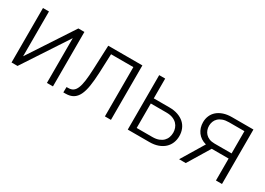

<svg xmlns="http://www.w3.org/2000/svg" viewBox="-12 -1071 2226 1613"><g transform="rotate(30 1101.5 -264.0)"><path d="M423.3 -528.3H481.9V0H423.3V-434.1L138.2 0H80.1V-528.3H138.2V-93.8Z M1044.4 -528.3V0H985.8V-478H769.5L762.2 -294.9Q758.8 -218.8 750 -163.1Q741.2 -107.4 723.4 -71.3Q705.6 -35.2 676.5 -17.6Q647.5 0 603.5 0H582.5L583.5 -52.2L601.6 -52.7Q627.9 -52.7 646 -64.9Q664.1 -77.1 676 -105.2Q688 -133.3 694.3 -179.7Q700.7 -226.1 703.6 -294.9L713.4 -528.3Z M1265.6 -336.4H1417Q1463.9 -336.4 1500 -323.7Q1536.1 -311 1560.8 -288.8Q1585.4 -266.6 1597.9 -235.8Q1610.4 -205.1 1610.4 -168.9Q1610.4 -132.8 1597.9 -102.1Q1585.4 -71.3 1560.8 -48.6Q1536.1 -25.9 1500 -12.9Q1463.9 0 1417 0H1207.5V-528.3H1265.6ZM1265.6 -286.6V-49.3H1417Q1453.6 -49.3 1479.2 -59.3Q1504.9 -69.3 1521 -85.7Q1537.1 -102.1 1544.4 -123.5Q1551.8 -145 1551.8 -168Q1551.8 -189.9 1544.4 -211.2Q1537.1 -232.4 1521 -249.3Q1504.9 -266.1 1479.2 -276.4Q1453.6 -286.6 1417 -286.6Z M2121.6 -528.3V0H2063V-212.9H1898.9L1770 0H1705.6L1838.4 -220.2Q1810.5 -227.5 1789.3 -241.7Q1768.1 -255.9 1753.7 -275.4Q1739.3 -294.9 1731.7 -319.1Q1724.1 -343.3 1724.1 -370.6Q1724.1 -404.3 1736.6 -433.3Q1749 -462.4 1773.2 -483.4Q1797.4 -504.4 1832.8 -516.4Q1868.2 -528.3 1913.6 -528.3ZM1782.7 -369.6Q1782.7 -349.1 1789.3 -330.1Q1795.9 -311 1809.8 -295.9Q1823.7 -280.8 1845.5 -271.7Q1867.2 -262.7 1897.9 -262.7H2063V-478.5H1913.6Q1878.9 -478.5 1854 -469.5Q1829.1 -460.4 1813.2 -445.3Q1797.4 -430.2 1790 -410.4Q1782.7 -390.6 1782.7 -369.6Z"/></g></svg>

Font: Melbourne
Style: Light
Weight: 300
Designer: Google
Version: Version 2.000980; 2014